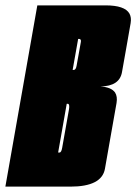

<svg xmlns="http://www.w3.org/2000/svg" viewBox="-65 -695 508 715"><path d="M-45 0 74 -675H328Q399.5 -675 417 -644.5Q425 -630 421.5 -609Q409.5 -543 404.5 -512Q398.5 -478 389.2 -426Q380 -374 309 -373Q349.5 -370.5 363.5 -350.5Q373 -335.5 369 -311.5Q359 -254 350 -204Q337.5 -133 325.8 -66.5Q314 0 197 0ZM151.5 -127H156.5Q163.5 -127 166.5 -144.5Q169.5 -162 178.5 -212Q187 -262 191.5 -285.5Q195 -305 189.5 -308Q188.5 -308.5 187.5 -308.5H183.5ZM205.5 -434.5H209.5Q217.5 -434.5 220.2 -450.2Q223 -466 228.5 -496Q233.5 -526 236 -538Q237.5 -546 234 -548.5Q232.5 -550 230 -550H226Z"/></svg>

Font: Anybody UltraCondensed Black
Style: Italic
Weight: 900
Width: 1
Italic angle: -10°
Designer: Tyler Finck
Foundry: Etcetera Type Company
Version: Version 1.010; ttfautohint (v1.8.3) -l 8 -r 50 -G 200 -x 14 